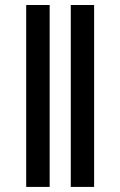

<svg xmlns="http://www.w3.org/2000/svg" viewBox="-20 -735 473 755"><path d="M258.3 0V-715.3H350.1V0ZM83 0V-715.3H175.3V0Z"/></svg>

Font: Elstob Medium
Style: Regular
Weight: 500
Designer: Peter S. Baker
Version: Version 1.015